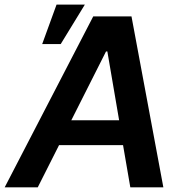

<svg xmlns="http://www.w3.org/2000/svg" viewBox="-41 -797 785 817"><path d="M119.7 0 210.2 -179.3H482.6L513.5 0H654.1L518.5 -727.3H355.8L-21 0ZM138.5 -609.4H217.3L320 -777.3H199.6ZM262.4 -285.2 410.2 -578.1H415.8L465.9 -285.2Z"/></svg>

Font: Margiela Sans Semi Bold
Style: Italic
Weight: 600
Italic angle: -9.39999°
Designer: Stefan Endress, Andreas Faust
Version: Version 1.100;FEAKit 1.0